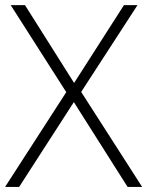

<svg xmlns="http://www.w3.org/2000/svg" viewBox="-20 -734 578 754"><path d="M298.8 -373 520 -713.9H466.8L271 -408.2L78.1 -713.9H22L240.2 -372.1L0 0H55.2L270 -333L481 0H538.1Z"/></svg>

Font: Open Sans 300
Style: Regular
Weight: 300
Foundry: Ascender Corporation
Version: Version 1.100;PS 001.100;hotconv 1.0.88;makeotf.lib2.5.64775